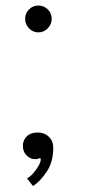

<svg xmlns="http://www.w3.org/2000/svg" viewBox="-20 -552 302 676"><path d="M115 -438Q96 -438 82.2 -452.2Q68.5 -466.5 68.5 -485.5Q68.5 -505.5 82.2 -519Q96 -532.5 115 -532.5Q134.5 -532.5 148.2 -519Q162 -505.5 162 -485.5Q162 -466.5 148.2 -452.2Q134.5 -438 115 -438ZM96 103 75 76Q85.5 71 96.8 58.2Q108 45.5 115.8 31.8Q123.5 18 123.5 9Q123.5 5 120 5Q118 5 114.8 6.8Q111.5 8.5 104 8.5Q86 8.5 73.2 -5Q60.5 -18.5 60.5 -38.5Q60.5 -58 74.2 -71.8Q88 -85.5 112.5 -85.5Q136.5 -85.5 152 -70.5Q167.5 -55.5 167.5 -31.5Q167.5 18.5 144 53.2Q120.5 88 96 103Z"/></svg>

Font: Imbue 10pt Light
Style: Regular
Weight: 300
Designer: Tyler Finck
Foundry: Etcetera Type Company
Version: Version 1.102; ttfautohint (v1.8.3)